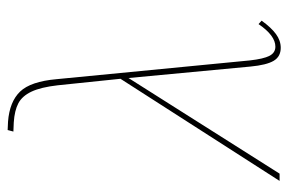

<svg xmlns="http://www.w3.org/2000/svg" viewBox="-146 -605 754 502"><g transform="rotate(-90 231.0 -354.0)"><path d="M428 -47Q410 -22 393 -9.5Q376 3 357 3Q334 3 323 -15.5Q312 -34 308 -76L278 -395L28 0H9L276 -416L259 -580Q254 -624 242.5 -648.5Q231 -673 212 -683Q193 -693 162 -695L138 -696L142 -711L164 -710Q216 -706 242.5 -678.5Q269 -651 275 -583L324 -78Q328 -42 336 -26.5Q344 -11 360 -11Q389 -11 419 -55Z"/></g></svg>

Font: Ysabeau Thin
Style: Italic
Weight: 200
Italic angle: -12°
Designer: Christian Thalmann (Catharsis Fonts)
Version: Version 0.003